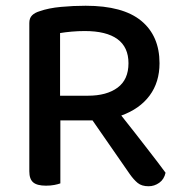

<svg xmlns="http://www.w3.org/2000/svg" viewBox="-20 -640 634 668"><path d="M190 -2Q182 1 169 3.5Q156 6 140 6Q109 6 95.5 -5.5Q82 -17 82 -44V-560Q82 -577 91.5 -586.5Q101 -596 118 -601Q149 -612 192 -616Q235 -620 278 -620Q408 -620 471.5 -567.5Q535 -515 535 -420Q535 -354 500.5 -307.5Q466 -261 402 -238Q426 -208 449 -178.5Q472 -149 492.5 -122.5Q513 -96 529.5 -74.5Q546 -53 556 -39Q551 -16 534 -4Q517 8 497 8Q473 8 459 -3.5Q445 -15 431 -35L302 -221H190ZM286 -307Q351 -307 389 -335Q427 -363 427 -420Q427 -476 388.5 -504Q350 -532 275 -532Q252 -532 229.5 -530Q207 -528 189 -525V-307Z"/></svg>

Font: Baloo Chettan 2 Medium
Style: Regular
Weight: 500
Designer: Maithili Shingre, Unnati Kotecha and Ek Type
Foundry: Ek Type
Version: Version 1.640;hotconv 1.0.111;makeotfexe 2.5.65597; ttfautoh